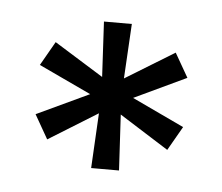

<svg xmlns="http://www.w3.org/2000/svg" viewBox="-31 -837 326 282"><g transform="rotate(5 132.5 -696.0)"><path d="M24 -659.7 101.3 -696 24 -732.3 44.2 -767.7 116.6 -722.7 112.2 -804H153.3L148.7 -723.3L221.2 -767.7L241.5 -732.3L164.6 -696L241.5 -659.7L221.2 -624.3L148.7 -670.1L153.3 -588H112.2L116.6 -669.1L44.2 -624.3Z"/></g></svg>

Font: Big Shoulders Stencil Text SC Thin
Style: Regular
Weight: 100
Designer: Patric King
Foundry: XO Type Co
Version: Version 2.001